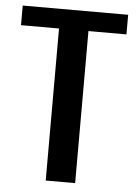

<svg xmlns="http://www.w3.org/2000/svg" viewBox="-51 -740 553 780"><g transform="rotate(5 225.0 -350.0)"><path d="M165 0V-620H10V-700H440V-620H285V0Z"/></g></svg>

Font: Cuprum
Style: Regular
Weight: 400
Designer: Jovanny Lemonad
Foundry: Jovanny Lemonad
Version: Version 3.000